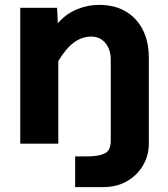

<svg xmlns="http://www.w3.org/2000/svg" viewBox="-20 -589 690 787"><path d="M386 -569Q450 -569 495.5 -542Q541 -515 565.5 -466.5Q590 -418 590 -353V0Q590 48 566.5 88.5Q543 129 501 153.5Q459 178 402 178H288V52H340Q384 52 409 40Q434 28 434 -12V-343Q434 -386 412 -412.5Q390 -439 354 -439Q317 -439 284.5 -416Q252 -393 219 -339V0H63V-557H214L217 -494Q253 -534 297 -551.5Q341 -569 386 -569Z"/></svg>

Font: Azeret Mono Thin
Style: Regular
Weight: 100
Designer: Martin Vácha
Foundry: Displaay
Version: Version 1.002